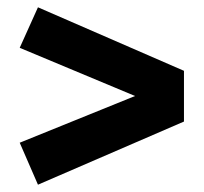

<svg xmlns="http://www.w3.org/2000/svg" viewBox="-20 -596 559 526"><path d="M484 -402V-263L84 -90L34 -205L350 -333L34 -465L84 -576Z"/></svg>

Font: Fira Sans BGR
Style: Bold
Weight: 700
Designer: bBox Type GmbH & Carrois Corporate GbR & Edenspiekermann AG
Foundry: bBox Type GmbH & Carrois Corporate GbR & Edenspiekermann AG
Version: Version 4.301